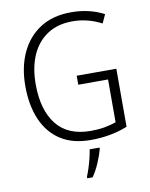

<svg xmlns="http://www.w3.org/2000/svg" viewBox="-100 -798 855 1092"><g transform="rotate(-10 327.0 -252.0)"><path d="M356 -364H585V-29Q489 10 372 10Q268 10 198.5 -35Q129 -80 93.5 -162.5Q58 -245 58 -356Q58 -465 96.5 -548Q135 -631 208 -678Q281 -725 387 -725Q492 -725 576 -681L553 -631Q473 -673 385 -673Q300 -673 240 -633.5Q180 -594 149 -523Q118 -452 118 -356Q118 -208 183.5 -124.5Q249 -41 381 -41Q425 -41 461.5 -47.5Q498 -54 528 -65V-312H356ZM413 69Q404 103 386 145.5Q368 188 345 221H314V211Q321 195 330 167.5Q339 140 346 111Q353 82 356 61H413Z"/></g></svg>

Font: Noto Sans Kannada SemiCondensed Light
Style: Regular
Weight: 300
Width: 4
Designer: Jelle Bosma - Monotype Design Team
Foundry: Monotype Imaging Inc.
Version: Version 2.005; ttfautohint (v1.8.4.7-5d5b)